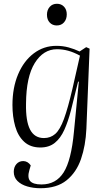

<svg xmlns="http://www.w3.org/2000/svg" viewBox="-20 -768 565 1018"><path d="M398 -335H394L356 -182Q341 -124 321 -79.5Q301 -35 270.5 -10.5Q240 14 194 14Q141 14 108 -16.5Q75 -47 60.5 -98.5Q46 -150 46 -211Q46 -303 76 -374Q106 -445 159 -485Q212 -525 279 -525Q313 -525 344 -516.5Q375 -508 402 -495L437 -518L455 -510L438 -85Q434 4 409.5 75Q385 146 333 188Q281 230 194 230Q157 230 124.5 220.5Q92 211 72.5 191.5Q53 172 53 143Q53 118 67 102Q81 86 103 86Q127 86 143 109L136 133Q124 173 139.5 191.5Q155 210 200 210Q277 210 317.5 146Q358 82 372 -69ZM213 -36Q248 -36 273 -58Q298 -80 319 -137Q340 -194 364 -297L404 -473Q371 -491 341.5 -499Q312 -507 282 -507Q210 -507 164.5 -434Q119 -361 118 -219Q116 -126 139.5 -81Q163 -36 213 -36ZM229 -690Q229 -715 243.5 -731.5Q258 -748 282 -748Q305 -748 319.5 -732.5Q334 -717 334 -692Q334 -666 319.5 -649.5Q305 -633 281 -633Q258 -633 243.5 -648.5Q229 -664 229 -690Z"/></svg>

Font: Literata 72pt Light
Style: Italic
Weight: 300
Italic angle: -2°
Designer: Latin by Veronika Burian and Jose Scaglione. Greek by Irene Vlachou. Cyrillic by Vera Evstafieva
Foundry: TypeTogether
Version: Version 3.002